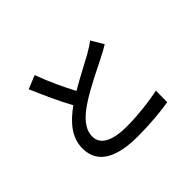

<svg xmlns="http://www.w3.org/2000/svg" viewBox="-168 -1045 1336 1336"><g transform="rotate(-45 500.0 -377.0)"><path d="M744 -679C721 -661 697 -646 664 -627C614 -598 516 -550 429 -498C387 -576 340 -676 301 -782L202 -741C248 -636 297 -525 343 -443C242 -371 175 -290 175 -185C175 -27 316 28 506 28C632 28 742 17 820 4L821 -109C740 -90 607 -75 502 -75C355 -75 282 -119 282 -196C282 -268 337 -329 424 -386C518 -448 649 -509 713 -542C745 -558 772 -573 798 -589Z"/></g></svg>

Font: Noto Sans T Chinese Medium
Style: Regular
Weight: 500
Designer: Ryoko NISHIZUKA (kana & ideographs); Paul D. Hunt (Latin, Greek & Cyrillic); Wenlong ZHANG (bopomofo); Sandoll Communica
Foundry: Adobe Systems Incorporated
Version: Version 1.000;PS 1;hotconv 1.0.78;makeotf.lib2.5.61930